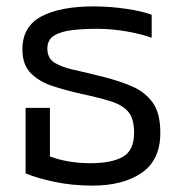

<svg xmlns="http://www.w3.org/2000/svg" viewBox="-20 -570 571 600"><path d="M269 10Q206 10 151.5 -1.5Q97 -13 60 -28V-233H136V-81Q193 -60 263 -60Q329 -60 364 -80Q399 -100 399 -155Q399 -199 381 -220.5Q363 -242 326 -253.5Q289 -265 233 -277Q188 -287 146 -300.5Q104 -314 77 -340.5Q50 -367 50 -416Q50 -487 109 -518.5Q168 -550 273 -550Q323 -550 374 -542.5Q425 -535 454 -524V-452Q421 -464 374.5 -472Q328 -480 284 -480Q242 -480 206.5 -476Q171 -472 149.5 -459Q128 -446 128 -418Q128 -388 150.5 -374Q173 -360 212 -351.5Q251 -343 302 -330Q354 -317 394 -299.5Q434 -282 457.5 -249Q481 -216 481 -155Q481 -70 423 -30Q365 10 269 10Z"/></svg>

Font: Kanit Light
Style: Regular
Weight: 300
Designer: Katatrad Team
Foundry: CadsonDemak
Version: Version 2.000; ttfautohint (v1.8.3)